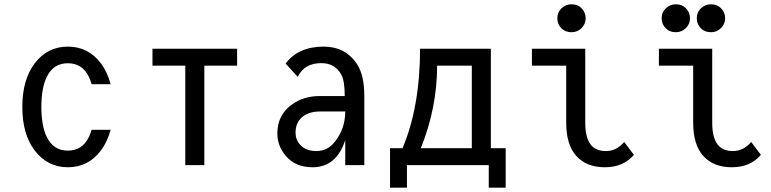

<svg xmlns="http://www.w3.org/2000/svg" viewBox="-20 -762 3556 886"><path d="M490.7 -163.1Q475.6 -107.9 446.3 -68.4Q388.2 9.8 293 9.8Q198.7 9.8 139.6 -68.4Q83 -143.1 83 -268.6Q83 -394 139.6 -468.8Q198.7 -546.9 293 -546.9Q388.2 -546.9 446.3 -468.8Q475.6 -429.2 490.7 -373.5Q490.7 -373.5 402.8 -373.5Q397.5 -392.1 390.1 -407.2Q359.9 -470.2 293 -470.2Q226.6 -470.2 195.8 -407.2Q170.9 -356 170.9 -268.6Q170.9 -181.2 195.8 -129.9Q226.6 -66.9 293 -66.9Q359.9 -66.9 390.1 -129.9Q397.5 -145 402.8 -163.1Z M835 0V-459H683.6V-537.1H1074.2V-459H922.9V0Z M1661.1 0H1573.2V-115.7Q1532.7 9.8 1422.4 9.8Q1343.3 9.8 1299.3 -42Q1259.8 -88.4 1259.8 -146Q1259.8 -232.4 1328.6 -280.8Q1382.3 -318.8 1455.6 -318.8H1570.8Q1570.8 -387.2 1555.7 -416Q1526.9 -470.7 1462.4 -470.7Q1384.8 -470.7 1354 -407.2L1297.9 -468.8Q1356.9 -546.9 1473.6 -546.9Q1572.8 -546.9 1626.5 -467.8Q1661.1 -416.5 1661.1 -319.3ZM1573.2 -247.6Q1516.6 -247.6 1457 -247.6Q1402.3 -247.6 1371.1 -218.8Q1343.8 -193.4 1343.8 -149.9Q1343.8 -117.2 1365.2 -93.8Q1391.6 -64.9 1439.9 -64.9Q1491.2 -64.9 1524.4 -106.9Q1573.2 -167.5 1573.2 -247.6Z M1779.8 104V-78.1H1837.4Q1918 -267.6 1918.5 -537.1H2245.1V-78.1H2313.5V104H2235.4V0H1857.9V104ZM1921.9 -78.1H2157.2V-459H1997.1Q1997.1 -265.1 1921.9 -78.1Z M2617.2 -742.2Q2646 -742.2 2663.1 -724.6Q2682.6 -704.6 2682.6 -677.7Q2682.6 -650.9 2663.1 -631.8Q2644 -613.3 2617.2 -613.3Q2589.4 -613.3 2571.3 -630.9Q2551.8 -649.9 2551.8 -677.7Q2551.8 -705.6 2571.3 -723.9Q2590.8 -742.2 2617.2 -742.2ZM2905.3 -47.4Q2856.4 9.8 2771 9.8Q2684.1 9.8 2637.2 -44.9Q2592.8 -96.7 2592.8 -195.8V-459H2434.6V-537.1H2680.7V-195.8Q2680.7 -127.4 2705.6 -95.2Q2729 -64.9 2775.9 -64.9Q2825.2 -64.9 2860.4 -106.9Z M3260.7 -742.2Q3289.6 -742.2 3306.6 -724.6Q3326.2 -704.6 3326.2 -677.7Q3326.2 -650.9 3306.6 -631.8Q3287.6 -613.3 3260.7 -613.3Q3232.9 -613.3 3214.8 -630.9Q3195.3 -649.9 3195.3 -677.7Q3195.3 -705.6 3214.8 -723.9Q3234.4 -742.2 3260.7 -742.2ZM3098.6 -742.2Q3127.4 -742.2 3144.5 -724.6Q3164.1 -704.6 3164.1 -677.7Q3164.1 -650.9 3144.5 -631.8Q3125.5 -613.3 3098.6 -613.3Q3070.8 -613.3 3052.7 -630.9Q3033.2 -649.9 3033.2 -677.7Q3033.2 -705.6 3052.7 -723.9Q3072.3 -742.2 3098.6 -742.2ZM3491.2 -47.4Q3442.4 9.8 3356.9 9.8Q3270 9.8 3223.1 -44.9Q3178.7 -96.7 3178.7 -195.8V-459H3020.5V-537.1H3266.6V-195.8Q3266.6 -127.4 3291.5 -95.2Q3314.9 -64.9 3361.8 -64.9Q3411.1 -64.9 3446.3 -106.9Z"/></svg>

Font: Consola Mono
Style: Book
Weight: 400
Monospace: yes
Version: Version 2.001